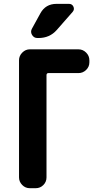

<svg xmlns="http://www.w3.org/2000/svg" viewBox="-20 -990 540 1010"><path d="M277.3 -969.7H342.8Q359.4 -969.7 366.2 -955.1Q373 -940.4 362.3 -927.7L278.3 -832Q241.2 -790 182.6 -790H176.8Q158.2 -790 148.4 -806.6Q138.7 -823.2 148.4 -839.8L192.4 -919.9Q219.7 -969.7 277.3 -969.7ZM392.6 -730.5Q416 -730.5 433.1 -713.4Q450.2 -696.3 450.2 -672.9V-662.1Q450.2 -638.7 433.1 -622.1Q416 -605.5 392.6 -605.5H234.4Q225.6 -605.5 224.6 -595.7V-56.6Q224.6 -33.2 208 -16.6Q191.4 0 168 0H136.7Q113.3 0 96.7 -17.1Q80.1 -34.2 80.1 -56.6V-672.9Q80.1 -696.3 97.2 -713.4Q114.3 -730.5 136.7 -730.5Z"/></svg>

Font: Rounded Mgen+ 1m bold
Style: Bold
Weight: 700
Designer: [Source Han Sans]
Ryoko NISHIZUKA  (kana & ideographs); Paul D. Hunt (Latin, Greek & Cyrillic); Wenlong ZHANG  (bopomofo
Version: Version 1.059.20150602